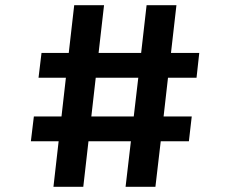

<svg xmlns="http://www.w3.org/2000/svg" viewBox="-20 -720 890 740"><path d="M110.5 -271H217L234 -420.5H128.5L140 -516H245L266 -700H381L360 -516H524L545 -700H660L639 -516H748L737.5 -420.5H627.5L610.5 -271H719L708 -175.5H599.5L579 0H464L484.5 -175.5H321L301 0H186L206 -175.5H99ZM332 -271H495.5L513 -420.5H349Z"/></svg>

Font: League Mono Wide Medium
Style: Regular
Weight: 500
Width: 8
Designer: Tyler Finck
Foundry: The League of Moveable Type / Tyler Finck
Version: Version 2.210